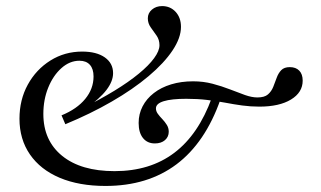

<svg xmlns="http://www.w3.org/2000/svg" viewBox="-20 -594 1046 625"><path d="M323.5 11.3Q237.4 11.3 174.5 -15.2Q111.6 -41.8 77.5 -91.2Q43.4 -140.7 43.4 -207.5Q43.4 -269.1 70.5 -318.5Q97.6 -367.9 144.1 -397Q190.6 -426.1 247.5 -426.1Q294.4 -426.1 321.3 -407.1Q348.1 -388.1 348.1 -355.8Q348.1 -329.6 326.8 -301.5Q305.5 -273.4 258.9 -239.9L249 -242.1Q306.7 -270.7 352.8 -298.9Q398.9 -327.1 431.6 -354Q464.4 -380.9 481.7 -404.7Q499.1 -428.5 499.1 -446.8Q499.1 -464.5 489.8 -477.9Q480.5 -491.3 470.8 -504.7Q461.2 -518.1 461.2 -534.3Q461.2 -551.4 474.6 -562.8Q488.1 -574.2 507.7 -574.2Q534.4 -574.2 551.8 -555.3Q569.1 -536.4 569.1 -506.5Q569.1 -471.1 541.8 -430Q514.4 -388.8 463.7 -346.1Q412.9 -303.3 343.8 -263.4Q274.6 -223.4 192.7 -189.6L180.3 -218.5Q230.6 -239.1 257.5 -272.1Q284.5 -305 284.5 -345.1Q284.5 -369.8 272.6 -383Q260.7 -396.3 238.6 -396.3Q206.9 -396.3 179.9 -372.2Q152.9 -348.1 137 -308.8Q121.1 -269.6 121.1 -223.1Q121.1 -136.4 182.4 -86.6Q243.7 -36.9 352.9 -36.9Q468.5 -36.9 547.3 -96.5Q626.2 -156 669.6 -275.9L697.7 -270.3Q648.2 -129.5 554.5 -59.1Q460.7 11.3 323.5 11.3ZM484.1 -127.1Q459.5 -127.1 445.4 -144.7Q431.3 -162.3 431.3 -193.7Q431.3 -222.8 444.1 -247.7Q456.9 -272.6 480.7 -291Q504.5 -309.5 537.1 -319.4Q569.7 -329.3 608.5 -329.3Q641.9 -329.3 671.9 -321.4Q701.9 -313.5 728.5 -303.1Q755 -292.7 777.4 -284.7Q799.8 -276.8 818.1 -276.8Q840.9 -276.8 852.2 -286.6Q863.6 -296.5 869.5 -311.3Q875.4 -326.1 880.7 -340.9Q886 -355.7 895.5 -365.6Q905.1 -375.5 923.3 -375.5Q943.1 -375.5 954.2 -364Q965.3 -352.6 965.3 -331.5Q965.3 -293.1 927.2 -270Q889.1 -246.9 824.1 -246.9Q795.6 -246.9 768.6 -250.6Q741.5 -254.3 713.3 -259.7Q685.1 -265 654 -268.7Q623 -272.4 586.3 -272.4Q538.4 -272.4 513 -264.6Q487.6 -256.8 487.6 -241.2Q487.6 -231.8 493.9 -223.3Q500.1 -214.8 508.5 -206.2Q516.8 -197.5 523 -187.5Q529.3 -177.6 529.3 -165.1Q529.3 -148.6 517 -137.8Q504.6 -127.1 484.1 -127.1Z"/></svg>

Font: Playfair 5pt SemiExpanded Light 12pt
Style: Italic
Weight: 300
Italic angle: -15.6°
Version: Version 2.000;gftools[0.9.28]